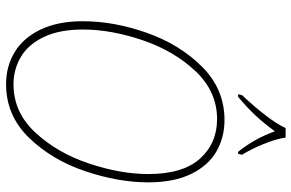

<svg xmlns="http://www.w3.org/2000/svg" viewBox="-188 -784 982 647"><g transform="rotate(90 303.5 -460.0)"><path d="M51 -248Q51 -352 90 -463Q129 -574 204.5 -649.5Q280 -725 384 -725Q442 -725 489.5 -698Q537 -671 565.5 -613Q594 -555 594 -468Q594 -368 556.5 -256Q519 -144 444 -66.5Q369 11 263 11Q203 11 155 -18Q107 -47 79 -105.5Q51 -164 51 -248ZM566 -468Q566 -585 514 -642.5Q462 -700 381 -700Q288 -700 219.5 -627.5Q151 -555 115 -449Q79 -343 79 -248Q79 -169 104 -116.5Q129 -64 171 -39Q213 -14 264 -14Q358 -14 426.5 -88Q495 -162 530.5 -268.5Q566 -375 566 -468ZM300 -784Q386 -876 411 -931H443Q448 -898 464.5 -857.5Q481 -817 501 -784L498 -771H491Q446 -827 422 -895Q396 -859 369.5 -830.5Q343 -802 306 -771H297Z"/></g></svg>

Font: Noto Serif NarrowThin
Style: Italic
Weight: 250
Width: 4
Italic angle: -12°
Designer: Monotype Design Team
Foundry: Monotype Imaging Inc.
Version: Version 1.001